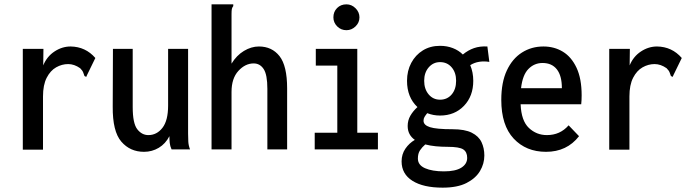

<svg xmlns="http://www.w3.org/2000/svg" viewBox="-20 -688 3190 884"><path d="M85 -463H180L179 -387Q196 -428 231 -451Q266 -474 305 -474Q374 -473 419 -421L381 -343L377 -334L369 -338Q366 -346 363 -354.5Q360 -363 349 -374Q322 -393 294 -393Q265 -393 238.5 -378Q212 -363 195 -330Q178 -297 178 -244V1H85Z M643 11Q579 11 538.5 -36Q498 -83 499 -197L500 -463H591V-195Q591 -120 612 -93Q633 -66 663 -66Q702 -66 728 -99.5Q754 -133 754 -202V-463H846V-73Q846 -53 847 -35.5Q848 -18 855 0H770Q763 -15 761.5 -30Q760 -45 760 -61Q742 -26 711 -7.5Q680 11 643 11Z M954 -668H1054V-660Q1049 -654 1047.5 -646.5Q1046 -639 1046 -623V-395Q1069 -433 1103 -453.5Q1137 -474 1172 -474Q1232 -474 1267 -429.5Q1302 -385 1302 -281V0H1211V-279Q1211 -344 1194 -370Q1177 -396 1148 -396Q1109 -396 1077.5 -361.5Q1046 -327 1046 -265V0H954Z M1429 0V-77H1533V-386H1434V-463H1625V-77H1720V0ZM1575 -549Q1550 -549 1532.5 -566.5Q1515 -584 1515 -608Q1515 -634 1532 -651Q1549 -668 1575 -668Q1599 -668 1617 -650Q1635 -632 1635 -608Q1635 -584 1617 -566.5Q1599 -549 1575 -549Z M2006 -156Q1975 -156 1947 -167Q1939 -157 1934.5 -149.5Q1930 -142 1930 -132Q1930 -112 1959.5 -102.5Q1989 -93 2064 -93Q2120 -93 2152 -77Q2184 -61 2197 -33.5Q2210 -6 2210 28Q2210 66 2190 99.5Q2170 133 2128 154.5Q2086 176 2018 176Q1929 176 1879 144.5Q1829 113 1829 55Q1829 22 1846.5 -3.5Q1864 -29 1890 -44Q1874 -55 1865.5 -71Q1857 -87 1857 -108Q1857 -134 1869.5 -155.5Q1882 -177 1902 -195Q1854 -240 1854 -316Q1854 -362 1873.5 -398.5Q1893 -435 1927 -456Q1961 -477 2006 -477Q2038 -477 2065 -466.5Q2092 -456 2111 -437Q2135 -457 2162.5 -466.5Q2190 -476 2224 -474L2233 -403Q2209 -407 2186.5 -403.5Q2164 -400 2145 -388Q2159 -355 2159 -316Q2159 -245 2116 -200.5Q2073 -156 2006 -156ZM2006 -229Q2039 -229 2059.5 -253Q2080 -277 2080 -316Q2080 -354 2059.5 -378Q2039 -402 2006 -402Q1975 -402 1954 -378Q1933 -354 1933 -316Q1933 -278 1953.5 -253.5Q1974 -229 2006 -229ZM1904 42Q1904 72 1937 86.5Q1970 101 2024 101Q2077 101 2104 84Q2131 67 2131 39Q2131 12 2113 0Q2095 -12 2041 -12Q2013 -12 1987 -14.5Q1961 -17 1938 -23Q1923 -10 1913.5 4.5Q1904 19 1904 42Z M2494 11Q2402 11 2345 -50Q2288 -111 2288 -228Q2288 -309 2313.5 -363.5Q2339 -418 2383 -446Q2427 -474 2482 -474Q2532 -474 2571.5 -450Q2611 -426 2634.5 -376Q2658 -326 2658 -249Q2658 -226 2656 -208H2377Q2380 -132 2415 -99Q2450 -66 2498 -66Q2559 -66 2598 -111L2646 -61Q2590 11 2494 11ZM2379 -282H2567Q2567 -339 2544 -368.5Q2521 -398 2478 -398Q2440 -398 2413 -370.5Q2386 -343 2379 -282Z M2785 -463H2880L2879 -387Q2896 -428 2931 -451Q2966 -474 3005 -474Q3074 -473 3119 -421L3081 -343L3077 -334L3069 -338Q3066 -346 3063 -354.5Q3060 -363 3049 -374Q3022 -393 2994 -393Q2965 -393 2938.5 -378Q2912 -363 2895 -330Q2878 -297 2878 -244V1H2785Z"/></svg>

Font: Inconsolata SemiCondensed SemiBold
Style: Regular
Weight: 600
Width: 4
Monospace: yes
Designer: Raph Levien, Cyreal, Brenton Simpson
Foundry: Raph Levien, Cyreal, Google
Version: Version 3.001; ttfautohint (v1.8.2.53-6de2)